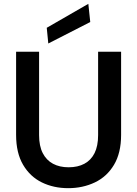

<svg xmlns="http://www.w3.org/2000/svg" viewBox="-20 -970 716 1002"><path d="M336 12Q260 12 198.5 -18Q137 -48 100.5 -110Q64 -172 64 -266V-700H184V-265Q184 -208 203 -171Q222 -134 256.5 -115.5Q291 -97 338 -97Q386 -97 420.5 -115.5Q455 -134 473.5 -171Q492 -208 492 -265V-700H612V-266Q612 -172 575 -110Q538 -48 475 -18Q412 12 336 12ZM232 -743 224 -825 441 -950 451 -855Z"/></svg>

Font: DM Sans 17pt SemiBold
Style: Regular
Weight: 600
Version: Version 4.004;gftools[0.9.30]